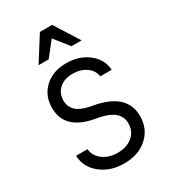

<svg xmlns="http://www.w3.org/2000/svg" viewBox="-231 -1073 1062 1199"><g transform="rotate(-30 300.0 -473.5)"><path d="M64.9 -178.2H147Q152.3 -127.9 195.1 -95.9Q237.8 -64 300.8 -64Q366.7 -64 408 -98.9Q449.2 -133.8 449.2 -189.9Q449.2 -237.8 416 -267.8Q382.8 -297.9 315.9 -312L274.9 -319.8Q84 -357.4 84 -511.2Q84 -599.6 143.8 -654.8Q203.6 -710 299.8 -710Q392.6 -710 457 -659.4Q521.5 -608.9 525.9 -532.2H443.8Q438 -576.7 398.2 -604.7Q358.4 -632.8 301.8 -632.8Q241.7 -632.8 205.3 -600.6Q168.9 -568.4 168.9 -516.1Q168.9 -426.3 287.1 -401.9L328.1 -394Q535.2 -352.1 535.2 -193.8Q535.2 -101.6 470.7 -43.7Q406.2 14.2 303.2 14.2Q203.1 14.2 135.5 -40.5Q67.9 -95.2 64.9 -178.2ZM145 -785.2 255.9 -960.9H344.2L455.1 -785.2H381.8L299.8 -889.2L217.8 -785.2Z"/></g></svg>

Font: CommitMono
Style: Regular
Weight: 400
Monospace: yes
Designer: Eigil Nikolajsen
Foundry: Eigil Nikolajsen
Version: Version 1.143